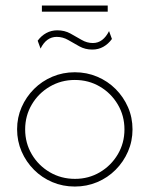

<svg xmlns="http://www.w3.org/2000/svg" viewBox="-20 -665 540 693"><path d="M250 8.3Q206.9 8.3 169.1 -7.6Q131.2 -23.6 102.8 -52.1Q74.3 -80.6 58 -118.1Q41.7 -155.6 41.7 -198.6Q41.7 -241 58 -278.1Q74.3 -315.3 102.8 -343.8Q131.2 -372.2 169.1 -388.2Q206.9 -404.2 250 -404.2Q293.1 -404.2 330.9 -388.2Q368.8 -372.2 397.2 -343.8Q425.7 -315.3 442 -278.1Q458.3 -241 458.3 -197.9Q458.3 -155.6 442 -118.1Q425.7 -80.6 397.2 -52.1Q368.8 -23.6 330.9 -7.6Q293.1 8.3 250 8.3ZM250.7 -19.4Q300 -19.4 340.6 -43.4Q381.2 -67.4 405.2 -108Q429.2 -148.6 429.2 -197.9Q429.2 -247.2 405.2 -287.8Q381.2 -328.5 340.6 -352.4Q300 -376.4 250 -376.4Q200.7 -376.4 159.7 -352.4Q118.8 -328.5 94.8 -287.8Q70.8 -247.2 70.8 -197.9Q70.8 -148.6 94.8 -108Q118.8 -67.4 159.7 -43.4Q200.7 -19.4 250.7 -19.4ZM126.4 -489.6 116 -518.1Q129.2 -536.1 147.2 -545.8Q165.3 -555.6 186.8 -555.6Q213.2 -555.6 234 -544.1Q254.9 -532.6 274.3 -521.2Q293.8 -509.7 315.3 -509.7Q334 -509.7 348.6 -520.8Q363.2 -531.9 373.6 -552.8L384 -524.3Q370.8 -506.2 353.1 -496.2Q335.4 -486.1 313.2 -486.1Q287.5 -486.1 266.7 -497.6Q245.8 -509 226.4 -520.5Q206.9 -531.9 184.7 -531.9Q147.2 -531.9 126.4 -489.6ZM131.2 -622.9V-645.1H368.8V-622.9Z"/></svg>

Font: Afacad Flux Thin
Style: Regular
Weight: 250
Designer: Kristian Moeller
Foundry: Dicotype
Version: Version 1.100